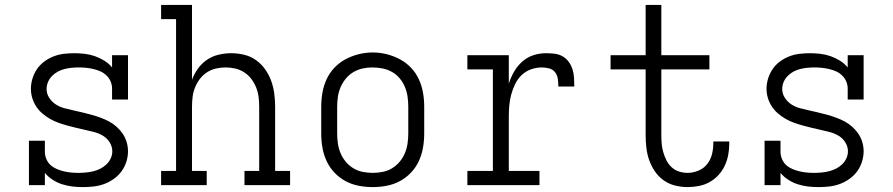

<svg xmlns="http://www.w3.org/2000/svg" viewBox="-20 -755 3640 783"><path d="M318 8Q296 8 275 5.5Q254 3 233.5 -3.5Q213 -10 194.5 -22Q176 -34 163 -50V0H98V-181H163V-136Q163 -121 169 -106.5Q175 -92 186 -82Q197 -72 211 -66Q225 -60 239.5 -56.5Q254 -53 269 -51.5Q284 -50 299 -50Q299 -50 299.5 -50Q300 -50 300 -50Q315 -50 330.5 -51.5Q346 -53 360.5 -56.5Q375 -60 389 -67Q403 -74 414 -84.5Q425 -95 431.5 -109Q438 -123 438 -138Q438 -157 427.5 -174Q417 -191 400.5 -201Q384 -211 365.5 -216Q347 -221 328.5 -225Q310 -229 291.5 -233.5Q273 -238 254.5 -243Q236 -248 218 -254.5Q200 -261 183.5 -270.5Q167 -280 152.5 -292.5Q138 -305 127.5 -321Q117 -337 111.5 -355.5Q106 -374 106 -393Q106 -414 112.5 -435Q119 -456 131 -473.5Q143 -491 160.5 -504Q178 -517 198.5 -525Q219 -533 240.5 -535.5Q262 -538 283 -538Q304 -538 325.5 -535.5Q347 -533 367 -526Q387 -519 405.5 -507.5Q424 -496 437 -480V-530H502V-349H437V-394Q437 -409 431 -423Q425 -437 414 -447.5Q403 -458 389.5 -464Q376 -470 361 -473.5Q346 -477 331 -478.5Q316 -480 301 -480Q287 -480 272 -478.5Q257 -477 243 -473.5Q229 -470 216 -463Q203 -456 192.5 -445.5Q182 -435 176 -421Q170 -407 170 -392Q170 -373 180.5 -356.5Q191 -340 207 -329.5Q223 -319 241.5 -314Q260 -309 278.5 -305Q297 -301 316 -296.5Q335 -292 353 -287Q371 -282 389 -275.5Q407 -269 424 -260Q441 -251 455.5 -238Q470 -225 480.5 -209.5Q491 -194 496.5 -175.5Q502 -157 502 -138Q502 -116 495 -94.5Q488 -73 475 -55.5Q462 -38 443.5 -25Q425 -12 404.5 -4.5Q384 3 362 5.5Q340 8 318 8Z M637 0V-58H698V-677H637V-735H763V-430Q772 -454 787.5 -475.5Q803 -497 824.5 -511.5Q846 -526 872 -532Q898 -538 923 -538Q950 -538 976.5 -531.5Q1003 -525 1024.5 -509.5Q1046 -494 1061.5 -472Q1077 -450 1086 -425Q1095 -400 1098.5 -373.5Q1102 -347 1102 -320V-58H1163V0H977V-58H1037V-320Q1037 -340 1034.5 -360Q1032 -380 1024.5 -398.5Q1017 -417 1005 -433Q993 -449 976 -460Q959 -471 939.5 -475.5Q920 -480 900 -480Q880 -480 860.5 -475.5Q841 -471 824 -460Q807 -449 795 -433Q783 -417 775.5 -398.5Q768 -380 765.5 -360Q763 -340 763 -320V-58H823V0Z M1500 8Q1471 8 1442.5 2.5Q1414 -3 1389 -16.5Q1364 -30 1344 -51Q1324 -72 1312 -98Q1300 -124 1295 -152.5Q1290 -181 1290 -210V-320Q1290 -349 1295 -377.5Q1300 -406 1312 -432Q1324 -458 1344 -479Q1364 -500 1389.5 -513.5Q1415 -527 1443 -534Q1471 -541 1500 -541Q1529 -541 1557 -534Q1585 -527 1610.5 -513.5Q1636 -500 1656 -479Q1676 -458 1688 -432Q1700 -406 1705 -377.5Q1710 -349 1710 -320V-210Q1710 -181 1705 -152.5Q1700 -124 1688 -98Q1676 -72 1656 -51Q1636 -30 1611 -16.5Q1586 -3 1557.5 2.5Q1529 8 1500 8ZM1500 -50Q1520 -50 1540.5 -54Q1561 -58 1578.5 -68.5Q1596 -79 1609.5 -95Q1623 -111 1631 -130Q1639 -149 1642 -169.5Q1645 -190 1645 -210V-320Q1645 -341 1642 -361.5Q1639 -382 1631 -401Q1623 -420 1609.5 -436Q1596 -452 1578 -462Q1560 -472 1539.5 -476Q1519 -480 1498 -480Q1478 -480 1458 -475.5Q1438 -471 1420.5 -460.5Q1403 -450 1390 -434Q1377 -418 1369 -399.5Q1361 -381 1358 -360.5Q1355 -340 1355 -320V-210Q1355 -190 1358 -169.5Q1361 -149 1369 -130Q1377 -111 1390.5 -95Q1404 -79 1421.5 -68.5Q1439 -58 1459.5 -54Q1480 -50 1500 -50Z M1886 0V-58H1990V-472H1886V-530H2055V-414Q2063 -439 2076 -462Q2089 -485 2109 -503Q2129 -521 2154 -529.5Q2179 -538 2206 -538Q2223 -538 2241 -536Q2259 -534 2274 -525.5Q2289 -517 2299.5 -502.5Q2310 -488 2315 -471.5Q2320 -455 2321 -437.5Q2322 -420 2322 -402H2257Q2257 -417 2255 -432.5Q2253 -448 2244 -460Q2235 -472 2219.5 -476Q2204 -480 2189 -480Q2167 -480 2145 -472Q2123 -464 2107 -448.5Q2091 -433 2081 -412.5Q2071 -392 2065 -370Q2059 -348 2057 -325.5Q2055 -303 2055 -281V-58H2180V0Z M2784 8Q2758 8 2732.5 1.5Q2707 -5 2686 -20Q2665 -35 2650.5 -56.5Q2636 -78 2627.5 -102Q2619 -126 2616 -152Q2613 -178 2613 -203V-472H2470V-530H2613V-735H2677V-530H2873V-472H2677V-203Q2677 -186 2678.5 -168.5Q2680 -151 2685 -134Q2690 -117 2698 -101Q2706 -85 2719 -73Q2732 -61 2749 -55.5Q2766 -50 2784 -50Q2806 -50 2828 -59Q2850 -68 2864 -86Q2878 -104 2883.5 -126Q2889 -148 2889 -171Q2889 -173 2889 -174.5Q2889 -176 2889 -178H2954Q2954 -176 2954 -173.5Q2954 -171 2954 -168Q2954 -145 2949.5 -122Q2945 -99 2935 -78Q2925 -57 2909 -40Q2893 -23 2873 -12Q2853 -1 2830 3.5Q2807 8 2784 8Z M3318 8Q3296 8 3275 5.5Q3254 3 3233.5 -3.5Q3213 -10 3194.5 -22Q3176 -34 3163 -50V0H3098V-181H3163V-136Q3163 -121 3169 -106.5Q3175 -92 3186 -82Q3197 -72 3211 -66Q3225 -60 3239.5 -56.5Q3254 -53 3269 -51.5Q3284 -50 3299 -50Q3299 -50 3299.5 -50Q3300 -50 3300 -50Q3315 -50 3330.5 -51.5Q3346 -53 3360.5 -56.5Q3375 -60 3389 -67Q3403 -74 3414 -84.5Q3425 -95 3431.5 -109Q3438 -123 3438 -138Q3438 -157 3427.5 -174Q3417 -191 3400.5 -201Q3384 -211 3365.5 -216Q3347 -221 3328.5 -225Q3310 -229 3291.5 -233.5Q3273 -238 3254.5 -243Q3236 -248 3218 -254.5Q3200 -261 3183.5 -270.5Q3167 -280 3152.5 -292.5Q3138 -305 3127.5 -321Q3117 -337 3111.5 -355.5Q3106 -374 3106 -393Q3106 -414 3112.5 -435Q3119 -456 3131 -473.5Q3143 -491 3160.5 -504Q3178 -517 3198.5 -525Q3219 -533 3240.5 -535.5Q3262 -538 3283 -538Q3304 -538 3325.5 -535.5Q3347 -533 3367 -526Q3387 -519 3405.5 -507.5Q3424 -496 3437 -480V-530H3502V-349H3437V-394Q3437 -409 3431 -423Q3425 -437 3414 -447.5Q3403 -458 3389.5 -464Q3376 -470 3361 -473.5Q3346 -477 3331 -478.5Q3316 -480 3301 -480Q3287 -480 3272 -478.5Q3257 -477 3243 -473.5Q3229 -470 3216 -463Q3203 -456 3192.5 -445.5Q3182 -435 3176 -421Q3170 -407 3170 -392Q3170 -373 3180.5 -356.5Q3191 -340 3207 -329.5Q3223 -319 3241.5 -314Q3260 -309 3278.5 -305Q3297 -301 3316 -296.5Q3335 -292 3353 -287Q3371 -282 3389 -275.5Q3407 -269 3424 -260Q3441 -251 3455.5 -238Q3470 -225 3480.5 -209.5Q3491 -194 3496.5 -175.5Q3502 -157 3502 -138Q3502 -116 3495 -94.5Q3488 -73 3475 -55.5Q3462 -38 3443.5 -25Q3425 -12 3404.5 -4.5Q3384 3 3362 5.5Q3340 8 3318 8Z"/></svg>

Font: Iosevka Curly Slab LtEx
Style: Regular
Weight: 300
Width: 7
Monospace: yes
Designer: Belleve Invis
Foundry: Belleve Invis
Version: Version 11.1.0; ttfautohint (v1.8.3)